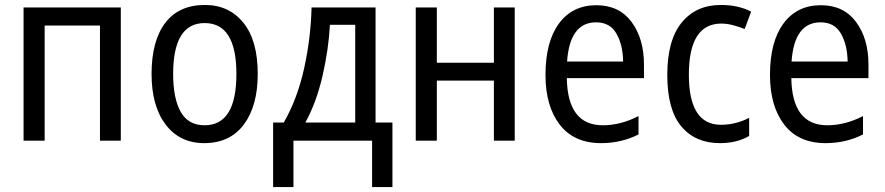

<svg xmlns="http://www.w3.org/2000/svg" viewBox="-20 -567 3566 774"><path d="M75 -537V0H160V-464H383V0H467V-537Z M806 -547Q701 -547 646 -474.5Q591 -402 591 -269Q591 -139 648 -64.5Q705 10 803 10Q907 10 963 -65Q1019 -140 1019 -269Q1019 -404 961 -475.5Q903 -547 806 -547ZM805 -474Q933 -474 933 -269Q933 -62 805 -62Q739 -62 708.5 -116Q678 -170 678 -269Q678 -474 805 -474Z M1412 -73H1211Q1256 -155 1280.5 -262.5Q1305 -370 1310 -467H1412ZM1236 -537Q1233 -414 1206 -291.5Q1179 -169 1124 -73H1081V187H1163V0H1480V187H1562V-73H1494V-537Z M1656 -537V0H1741V-242H1971V0H2055V-537H1971V-314H1741V-537Z M2179 -265Q2179 -139 2236.5 -64.5Q2294 10 2403 10Q2485 10 2554 -25V-99Q2482 -62 2410 -62Q2268 -62 2265 -252H2576V-307Q2576 -411 2526 -478.5Q2476 -546 2384 -546Q2288 -546 2233.5 -472.5Q2179 -399 2179 -265ZM2492 -319H2266Q2277 -477 2383 -477Q2439 -477 2465 -431.5Q2491 -386 2492 -319Z M3000 -19V-92Q2975 -79 2946.5 -71.5Q2918 -64 2886 -64Q2757 -64 2757 -266Q2757 -472 2888 -472Q2910 -472 2935 -465.5Q2960 -459 2982 -450L3008 -520Q2957 -547 2886 -547Q2786 -547 2728 -476Q2670 -405 2670 -265Q2670 -125 2726.5 -57.5Q2783 10 2882 10Q2951 10 3000 -19Z M3084 -265Q3084 -139 3141.5 -64.5Q3199 10 3308 10Q3390 10 3459 -25V-99Q3387 -62 3315 -62Q3173 -62 3170 -252H3481V-307Q3481 -411 3431 -478.5Q3381 -546 3289 -546Q3193 -546 3138.5 -472.5Q3084 -399 3084 -265ZM3397 -319H3171Q3182 -477 3288 -477Q3344 -477 3370 -431.5Q3396 -386 3397 -319Z"/></svg>

Font: Noto Sans UI SemiCondensed
Style: Regular
Weight: 400
Width: 4
Designer: Monotype Design Team
Foundry: Monotype Imaging Inc.
Version: 1.001